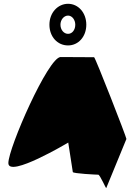

<svg xmlns="http://www.w3.org/2000/svg" viewBox="-20 -1003 712 1010"><path d="M24 -145C24 -65 339 -253 339 -253L363 -98C364 -90 488 -84 497 -84C506 -84 539 -6 539 -14L645 -272C645 -282 481 -702 475 -702C475 -702 364 -703 299 -703C234 -703 24 -225 24 -145ZM240 -873C240 -810 282 -764 338 -764C392 -764 434 -810 434 -873C434 -936 392 -983 338 -983C284 -983 240 -936 240 -873ZM298 -873C298 -899 316 -921 338 -921C359 -921 376 -899 376 -873C376 -846 360 -825 338 -825C316 -825 298 -846 298 -873Z"/></svg>

Font: Ampere
Style: Cnd
Weight: 400
Version: Version 1